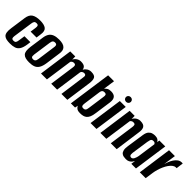

<svg xmlns="http://www.w3.org/2000/svg" viewBox="178 -1623 2619 2619"><g transform="rotate(45 1487.5 -313.5)"><path d="M150 11Q112 11 83.5 5Q55 -1 37 -17.5Q19 -34 13.5 -66.5Q8 -99 16 -152L48 -377Q58 -449 100.5 -476.5Q143 -504 222 -504Q300 -504 335.5 -476.5Q371 -449 360 -377L350 -304H236L248 -390Q252 -419 244.5 -431Q237 -443 213 -443Q190 -443 179 -431Q168 -419 164 -390L123 -105Q119 -74 126.5 -62Q134 -50 158 -50Q182 -50 192.5 -62Q203 -74 207 -105L221 -200H335L329 -152Q319 -82 296 -47Q273 -12 236.5 -0.5Q200 11 150 11Z M516 8Q475 8 446.5 0Q418 -8 401.5 -26Q385 -44 380.5 -75.5Q376 -107 382 -156L412 -366Q419 -413 439 -443.5Q459 -474 495.5 -488.5Q532 -503 588 -503Q630 -503 658.5 -494.5Q687 -486 703.5 -469Q720 -452 725 -426.5Q730 -401 724 -366L695 -156Q686 -92 664.5 -56Q643 -20 606.5 -6Q570 8 516 8ZM526 -60Q544 -60 554 -67.5Q564 -75 569 -88Q574 -101 576 -118L612 -378Q615 -395 613.5 -408Q612 -421 604 -428Q596 -435 578 -435Q560 -435 550 -428Q540 -421 535 -408Q530 -395 528 -378L491 -118Q489 -101 490 -88Q491 -75 499 -67.5Q507 -60 526 -60Z M740 0 809 -495H906L907 -435Q921 -465 950 -483.5Q979 -502 1010 -502Q1057 -502 1079 -486Q1101 -470 1105 -438Q1120 -466 1147.5 -484Q1175 -502 1208 -502Q1275 -502 1292 -470Q1309 -438 1300 -371L1248 0H1134L1185 -369Q1189 -389 1186 -400.5Q1183 -412 1175 -416.5Q1167 -421 1153 -421Q1138 -421 1124 -412Q1110 -403 1106 -389L1051 0H937L989 -370Q992 -391 988.5 -402Q985 -413 977 -417Q969 -421 956 -421Q940 -421 928.5 -413.5Q917 -406 910 -395L854 0Z M1497 7Q1453 7 1432 -10.5Q1411 -28 1406 -44L1397 0H1316L1405 -630H1519L1495 -461Q1507 -477 1529 -491Q1551 -505 1589 -505Q1614 -505 1634 -498.5Q1654 -492 1666.5 -478Q1679 -464 1683.5 -441.5Q1688 -419 1684 -386L1650 -145Q1644 -98 1631.5 -68.5Q1619 -39 1600 -22.5Q1581 -6 1556 0.5Q1531 7 1497 7ZM1483 -71Q1504 -71 1514 -79.5Q1524 -88 1528 -102Q1532 -116 1534 -133L1568 -374Q1570 -387 1570.5 -397.5Q1571 -408 1568 -416Q1565 -424 1557 -428Q1549 -432 1534 -432Q1517 -432 1507 -426Q1497 -420 1491.5 -408Q1486 -396 1484 -380L1451 -142Q1449 -128 1448 -115.5Q1447 -103 1449.5 -92.5Q1452 -82 1460 -76.5Q1468 -71 1483 -71Z M1696 0 1766 -495H1880L1810 0ZM1834 -547Q1813 -547 1799.5 -560.5Q1786 -574 1786 -593Q1786 -612 1799.5 -625Q1813 -638 1834 -638Q1854 -638 1867.5 -625Q1881 -612 1881 -593Q1881 -574 1867.5 -560.5Q1854 -547 1834 -547Z M1886 0 1955 -495H2052L2053 -435Q2068 -467 2096.5 -484.5Q2125 -502 2157 -502Q2193 -502 2214 -492.5Q2235 -483 2244 -466Q2253 -449 2254.5 -425Q2256 -401 2251 -371L2200 0H2086L2137 -364Q2138 -376 2138.5 -386Q2139 -396 2136.5 -404Q2134 -412 2126 -416.5Q2118 -421 2102 -421Q2090 -421 2080.5 -417Q2071 -413 2065 -407Q2059 -401 2056 -396L2000 0Z M2383 8Q2362 8 2340.5 4Q2319 0 2302.5 -14Q2286 -28 2278.5 -57.5Q2271 -87 2279 -139L2316 -389Q2324 -440 2345 -464Q2366 -488 2391.5 -495Q2417 -502 2438 -502Q2475 -502 2495.5 -489Q2516 -476 2523 -458L2528 -495H2642L2572 0H2482L2491 -62Q2483 -47 2470 -31Q2457 -15 2436.5 -3.5Q2416 8 2383 8ZM2419 -58Q2432 -58 2442 -65.5Q2452 -73 2458.5 -85.5Q2465 -98 2469.5 -111.5Q2474 -125 2476.5 -136.5Q2479 -148 2480 -156L2516 -410Q2514 -413 2510.5 -419Q2507 -425 2499 -429.5Q2491 -434 2476 -434Q2457 -434 2447.5 -426.5Q2438 -419 2434 -404Q2430 -389 2425 -365L2389 -118Q2387 -99 2388.5 -87.5Q2390 -76 2395 -69.5Q2400 -63 2406 -60.5Q2412 -58 2419 -58Z M2646 0 2715 -495H2828L2802 -316Q2809 -340 2821 -371Q2833 -402 2852 -431.5Q2871 -461 2897 -480.5Q2923 -500 2956 -500Q2960 -500 2966 -500Q2972 -500 2975 -499L2961 -394Q2959 -395 2954.5 -395.5Q2950 -396 2945 -395Q2920 -394 2897.5 -376Q2875 -358 2855 -329Q2835 -300 2819 -264Q2803 -228 2792 -190Q2781 -152 2776 -117L2759 0Z"/></g></svg>

Font: Alumni Sans
Style: Bold Italic
Weight: 700
Italic angle: -8°
Designer: Robert E. Leuschke
Foundry: Robert E. Leuschke
Version: Version 1.016